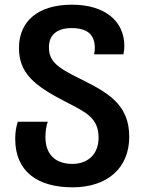

<svg xmlns="http://www.w3.org/2000/svg" viewBox="-20 -790 617 820"><path d="M290 10C438 10 532 -72 532 -206C532 -346 438 -396 321 -454C221 -503 189 -530 189 -588C189 -639 221 -670 286 -670C357 -670 385 -639 385 -584C385 -576 384 -567 382 -558H507C510 -571 511 -582 511 -594C511 -699 429 -770 287 -770C141 -770 61 -698 61 -585C61 -479 124 -425 261 -355C346 -311 401 -287 401 -202C401 -132 356 -90 289 -90C218 -90 174 -129 174 -205C174 -230 178 -254 184 -270H56C49 -249 45 -226 45 -197C45 -56 142 10 290 10Z"/></svg>

Font: Noto Sans Georgian SemiBold
Style: Regular
Weight: 600
Designer: Monotype Design Team, Akaki Razmadze
Foundry: Google LLC
Version: Version 2.005